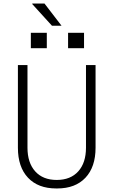

<svg xmlns="http://www.w3.org/2000/svg" viewBox="-20 -1053 640 1083"><path d="M297 10Q195 10 138 -50.5Q81 -111 81 -220V-686H135V-220Q135 -135 178.5 -86.5Q222 -38 300 -38Q378 -38 421.5 -86.5Q465 -135 465 -220V-686H519V-220Q519 -111 462 -50.5Q405 10 303 10ZM327 -908H273L162 -1030V-1033H231ZM454 -781H364V-868H454ZM244 -781H154V-868H244Z"/></svg>

Font: Chivo Mono Medium Thin
Style: Regular
Weight: 250
Monospace: yes
Version: Version 1.008